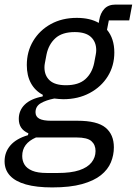

<svg xmlns="http://www.w3.org/2000/svg" viewBox="-35 -606 597 838"><path d="M462 37Q462 71 449 102.5Q436 134 405.5 158.5Q375 183 323 197.5Q271 212 193 212Q124 212 78 199Q32 186 8.5 160.5Q-15 135 -15 98Q-15 58 10.5 28.5Q36 -1 87 -16L89 -24Q67 -34 57 -49.5Q47 -65 47 -87Q47 -124 73 -149.5Q99 -175 151 -185L152 -192Q118 -210 100 -243Q82 -276 82 -322Q82 -381 110 -427.5Q138 -474 187 -501Q236 -528 300 -528Q329 -528 353 -522.5Q377 -517 396 -506L398 -518Q403 -549 420.5 -567.5Q438 -586 469 -586H542L529 -517H440L432 -476Q448 -457 456 -432Q464 -407 464 -377Q464 -319 435.5 -273Q407 -227 356.5 -200Q306 -173 241 -173Q231 -173 222 -174Q213 -175 202 -176Q166 -169 143 -155.5Q120 -142 120 -116Q120 -97 136.5 -88Q153 -79 188 -79H303Q389 -79 425.5 -49Q462 -19 462 37ZM382 53Q382 26 364 10Q346 -6 299 -6H122Q92 7 77 27Q62 47 62 75Q62 96 72 112.5Q82 129 105.5 139Q129 149 170 149H217Q275 149 311 137Q347 125 364.5 103Q382 81 382 53ZM253 -234Q308 -234 337.5 -260.5Q367 -287 376 -331Q381 -358 383 -368Q385 -378 385 -387Q385 -423 362 -444.5Q339 -466 291 -466Q236 -466 206.5 -439Q177 -412 168 -368Q163 -341 161 -331Q159 -321 159 -312Q159 -276 182 -255Q205 -234 253 -234Z"/></svg>

Font: IBM Plex Sans Var
Style: Italic
Weight: 400
Italic angle: -11.31°
Designer: Mike Abbink, Paul van der Laan, Pieter van Rosmalen
Foundry: Bold Monday
Version: Version 1.001